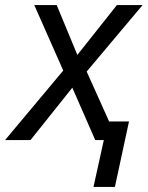

<svg xmlns="http://www.w3.org/2000/svg" viewBox="-31 -556 586 762"><path d="M340 186 381 0H347L256 -208L90 0H-11L220 -276L105 -536H194L276 -338L433 -536H535L313 -272L402 -74H481L425 186Z"/></svg>

Font: Noto Sans IKEA
Style: Italic
Weight: 400
Italic angle: -12°
Designer: Monotype Design Team
Foundry: Monotype Imaging Inc.
Version: Version 2.001